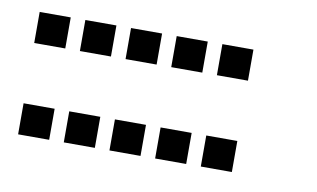

<svg xmlns="http://www.w3.org/2000/svg" viewBox="-42 -557 684 414"><g transform="rotate(10 300.0 -350.0)"><path d="M17 -484Q16 -484 16 -484Q16 -484 16 -483V-417Q16 -416 16 -416Q16 -416 17 -416H83Q84 -416 84 -416Q84 -416 84 -417V-483Q84 -484 84 -484Q84 -484 83 -484ZM117 -484Q116 -484 116 -484Q116 -484 116 -483V-417Q116 -416 116 -416Q116 -416 117 -416H183Q184 -416 184 -416Q184 -416 184 -417V-483Q184 -484 184 -484Q184 -484 183 -484ZM217 -484Q216 -484 216 -484Q216 -484 216 -483V-417Q216 -416 216 -416Q216 -416 217 -416H283Q284 -416 284 -416Q284 -416 284 -417V-483Q284 -484 284 -484Q284 -484 283 -484ZM317 -484Q316 -484 316 -484Q316 -484 316 -483V-417Q316 -416 316 -416Q316 -416 317 -416H383Q384 -416 384 -416Q384 -416 384 -417V-483Q384 -484 384 -484Q384 -484 383 -484ZM417 -484Q416 -484 416 -484Q416 -484 416 -483V-417Q416 -416 416 -416Q416 -416 417 -416H483Q484 -416 484 -416Q484 -416 484 -417V-483Q484 -484 484 -484Q484 -484 483 -484ZM17 -284Q16 -284 16 -284Q16 -284 16 -283V-217Q16 -216 16 -216Q16 -216 17 -216H83Q84 -216 84 -216Q84 -216 84 -217V-283Q84 -284 84 -284Q84 -284 83 -284ZM117 -284Q116 -284 116 -284Q116 -284 116 -283V-217Q116 -216 116 -216Q116 -216 117 -216H183Q184 -216 184 -216Q184 -216 184 -217V-283Q184 -284 184 -284Q184 -284 183 -284ZM217 -284Q216 -284 216 -284Q216 -284 216 -283V-217Q216 -216 216 -216Q216 -216 217 -216H283Q284 -216 284 -216Q284 -216 284 -217V-283Q284 -284 284 -284Q284 -284 283 -284ZM317 -284Q316 -284 316 -284Q316 -284 316 -283V-217Q316 -216 316 -216Q316 -216 317 -216H383Q384 -216 384 -216Q384 -216 384 -217V-283Q384 -284 384 -284Q384 -284 383 -284ZM417 -284Q416 -284 416 -284Q416 -284 416 -283V-217Q416 -216 416 -216Q416 -216 417 -216H483Q484 -216 484 -216Q484 -216 484 -217V-283Q484 -284 484 -284Q484 -284 483 -284Z"/></g></svg>

Font: Doto Black SemiBold
Style: Regular
Weight: 600
Monospace: yes
Version: Version 1.000